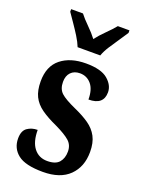

<svg xmlns="http://www.w3.org/2000/svg" viewBox="-146 -836 688 916"><g transform="rotate(20 197.5 -378.0)"><path d="M190 10Q101 10 63 -20Q25 -50 25 -100Q25 -139 47 -154.5Q69 -170 99 -170Q99 -110 124 -78Q149 -46 192 -46Q234 -46 252 -67Q270 -88 270 -122Q270 -155 247.5 -175Q225 -195 175 -219Q126 -241 94.5 -263.5Q63 -286 48 -316.5Q33 -347 33 -393Q33 -470 81 -508.5Q129 -547 208 -547Q285 -547 319 -518Q353 -489 353 -453Q353 -389 277 -389Q277 -440 254.5 -466.5Q232 -493 197 -493Q168 -493 151 -475.5Q134 -458 134 -427Q134 -391 155 -371.5Q176 -352 232 -327Q275 -308 306 -286.5Q337 -265 353.5 -234Q370 -203 370 -156Q370 -81 324 -35.5Q278 10 190 10ZM143 -606Q134 -629 117.5 -655.5Q101 -682 83 -708Q65 -734 52 -753V-766H112Q128 -745 155 -718.5Q182 -692 200 -668Q218 -692 245 -718.5Q272 -745 289 -766H348V-753Q336 -734 318 -708Q300 -682 283 -655.5Q266 -629 258 -606Z"/></g></svg>

Font: Noto Serif ExtraCondensed
Style: Bold
Weight: 700
Width: 2
Designer: Monotype Design Team
Foundry: Monotype Imaging Inc.
Version: Version 2.014; ttfautohint (v1.8.4.7-5d5b)